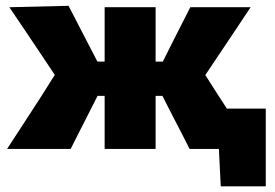

<svg xmlns="http://www.w3.org/2000/svg" viewBox="-20 -526 970 678"><path d="M5 0Q35 -46 65.5 -93Q95.5 -139.5 125.5 -185.5L173.5 -261.5L135.5 -318.5Q105 -364 74.5 -409.5Q44 -454.5 13 -500.5L222 -505.5L288 -378L324 -308.5H349.5V-500.5H529.5V-308.5H555L589 -376.5Q605 -407.5 620.5 -438.5Q636 -469.5 652 -500.5H865Q834.5 -454.5 804.5 -409.5Q774 -364.5 743.5 -318.5L705 -261L752.5 -186.5Q759.5 -175.5 767 -164.5Q774 -153.5 781 -142.5H918.5V132H759.5L753 0H649.5Q634 -29.5 620 -58Q605.5 -86 590.5 -115L553.5 -187.5H529.5V0H349.5V-187.5H324.5L287.5 -114.5Q273 -86 258.5 -57.5Q244 -29 229.5 0Z"/></svg>

Font: Heraclito ExtraBold
Style: Regular
Weight: 800
Designer: Kostas Bartsokas (font) & Cristiano Sobral (main changes)
Foundry: Kostas Bartsokas (font) & Cristiano Sobral (main changes)
Version: Version 1.00;July 8, 2020;FontCreator 13.0.0.2655 64-bit